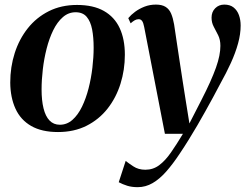

<svg xmlns="http://www.w3.org/2000/svg" viewBox="-20 -548 1048 815"><path d="M307 -527Q376 -527 421 -501.5Q466 -476 488 -428.8Q510 -381.5 510 -315.5Q510 -251.5 491.5 -192.5Q473 -133.5 436.8 -87.2Q400.5 -41 347.5 -14.2Q294.5 12.5 226 12.5Q157.5 12.5 112.5 -13.2Q67.5 -39 45.8 -86.5Q24 -134 23.5 -197.5Q23.5 -263.5 42.5 -322.8Q61.5 -382 98 -428Q134.5 -474 187.2 -500.5Q240 -527 307 -527ZM301 -496Q270.5 -496 246.8 -475.2Q223 -454.5 206 -419.8Q189 -385 178 -342Q167 -299 161.8 -254Q156.5 -209 156.5 -168.5Q156.5 -121.5 164.8 -88Q173 -54.5 190.2 -36.5Q207.5 -18.5 234 -18.5Q264 -18.5 287.5 -39.2Q311 -60 328 -95Q345 -130 356 -173Q367 -216 372.2 -260.8Q377.5 -305.5 377.5 -345.5Q377.5 -389.5 371 -423.2Q364.5 -457 348 -476.5Q331.5 -496 301 -496ZM592 -433.5Q588.5 -452 583 -459.2Q577.5 -466.5 569 -466.5Q560 -466.5 552 -462Q544 -457.5 534.5 -449L524.5 -471Q536 -485 553.5 -498Q571 -511 593.5 -519.8Q616 -528.5 642 -528.5Q667.5 -528.5 683 -518.8Q698.5 -509 706.5 -490Q714.5 -471 719 -444.5Q724 -411 730 -371Q736 -331 742.5 -288Q749 -245 755.5 -203Q762 -161 768 -123.5L784 -24L834.5 -122.5Q856.5 -165.5 871.8 -199.5Q887 -233.5 896.8 -261Q906.5 -288.5 911 -311.2Q915.5 -334 915.5 -353.5Q915.5 -379.5 906 -398.5Q896.5 -417.5 887.2 -434.8Q878 -452 878 -473Q878 -497.5 893.5 -513Q909 -528.5 932 -528.5Q956.5 -528.5 971.8 -516.2Q987 -504 994.2 -484Q1001.5 -464 1001.5 -439.5Q1001.5 -403.5 990.5 -363.5Q979.5 -323.5 960 -280.8Q940.5 -238 915 -192.5Q900 -163.5 884 -134.2Q868 -105 851.5 -75.2Q835 -45.5 817.5 -15.5Q800 14.5 781.2 44.8Q762.5 75 742 105.5Q713.5 148.5 685.5 180.2Q657.5 212 627.8 229.2Q598 246.5 564.5 246.5Q539.5 246.5 520.2 240.5Q501 234.5 484 225.5L513.5 135Q524.5 144 546 158.2Q567.5 172.5 597 172.5Q630 172.5 655.8 153.2Q681.5 134 705.5 99.5Q729.5 65 756.5 20H680Z"/></svg>

Font: Merriweather 120pt SemiBold
Style: Italic
Weight: 600
Italic angle: -7.8°
Version: Version 2.101